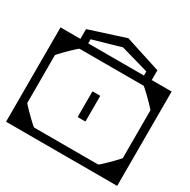

<svg xmlns="http://www.w3.org/2000/svg" viewBox="-157 -723 845 853"><g transform="rotate(30 265.0 -296.5)"><path d="M550 -128H510Q510 -155.5 510 -172Q510 -188.5 510 -203.8Q510 -219 510 -243Q510 -243 510 -243Q510 -243 510 -243Q510 -243 510 -243Q510 -243 510 -243Q510 -268 510 -281Q510 -294 510 -302.8Q510 -311.5 510 -323.2Q510 -335 510 -358H550ZM550 -279Q550 -279 550 -258.8Q550 -238.5 550 -206.8Q550 -175 550 -139.5Q550 -104 550 -72.2Q550 -40.5 550 -20.2Q550 0 550 0Q550 0 550 0Q550 0 550 0Q550 0 550 0Q550 0 550 0Q550 0 529.8 0Q509.5 0 477.5 0Q445.5 0 409.2 0Q373 0 339.8 0Q306.5 0 284 0Q261.5 0 258 0Q258 0 258 0Q258 0 258 0Q258 0 258 0Q258 0 258 0Q258 0 258 0Q258 -10 258 -20.2Q258 -30.5 258 -40Q258 -40 275.2 -40Q292.5 -40 318 -40Q343.5 -40 369 -40Q394.5 -40 411.8 -40Q429 -40 429 -40Q429 -40 429 -40Q429 -40 429 -40Q429 -40 429 -40Q430.5 -40 439 -47.5Q447.5 -55 459.5 -66.5Q471.5 -78 483 -89.8Q494.5 -101.5 502.2 -110Q510 -118.5 510 -120V-279ZM550 -205H510V-364Q510 -365.5 502.2 -374Q494.5 -382.5 483 -394.2Q471.5 -406 459.5 -417.5Q447.5 -429 439 -436.5Q430.5 -444 429 -444Q429 -444 429 -444Q429 -444 429 -444Q429 -444 429 -444Q429 -444 411.8 -444Q394.5 -444 369 -444Q343.5 -444 318 -444Q292.5 -444 275.2 -444Q258 -444 258 -444Q258 -454 258 -464.2Q258 -474.5 258 -484Q258 -484 258 -484Q258 -484 258 -484Q258 -484 258 -484Q258 -484 258 -484Q258 -484 258 -484Q261.5 -484 284 -484Q306.5 -484 339.8 -484Q373 -484 409.2 -484Q445.5 -484 477.5 -484Q509.5 -484 529.8 -484Q550 -484 550 -484Q550 -484 550 -484Q550 -484 550 -484Q550 -484 550 -484Q550 -484 550 -484Q550 -484 550 -463.8Q550 -443.5 550 -411.8Q550 -380 550 -344.5Q550 -309 550 -277.2Q550 -245.5 550 -225.2Q550 -205 550 -205ZM245 -181Q245 -181 245 -199.8Q245 -218.5 245 -243Q245 -267.5 245 -286.2Q245 -305 245 -305Q245 -305 245 -305Q245 -305 245 -305Q245 -308 245.5 -308.5Q246 -309 249 -309Q254.5 -309 259.8 -309Q265 -309 270.2 -309Q275.5 -309 281 -309Q284 -309 284.5 -308.5Q285 -308 285 -305Q285 -305 285 -305Q285 -305 285 -305Q285 -305 285 -286.2Q285 -267.5 285 -243Q285 -218.5 285 -199.8Q285 -181 285 -181Q285 -181 285 -181Q285 -181 285 -181Q285 -181 285 -181Q285 -181 285 -181Q285 -181 285 -181Q285 -181 285 -181Q285 -181 285 -181Q285 -178 284.5 -177.5Q284 -177 281 -177Q273 -177 265.2 -177Q257.5 -177 249 -177Q246 -177 245.5 -177.5Q245 -178 245 -181Q245 -181 245 -181Q245 -181 245 -181Q245 -181 245 -181Q245 -181 245 -181Q245 -181 245 -181Q245 -181 245 -181Q245 -181 245 -181ZM-20 -128V-358H20Q20 -335 20 -323.2Q20 -311.5 20 -302.8Q20 -294 20 -281Q20 -268 20 -243Q20 -243 20 -243Q20 -243 20 -243Q20 -243 20 -243Q20 -243 20 -243Q20 -219 20 -203.8Q20 -188.5 20 -172Q20 -155.5 20 -128ZM-20 -279H20V-120Q20 -118.5 27.8 -110Q35.5 -101.5 47 -89.8Q58.5 -78 70.5 -66.5Q82.5 -55 91 -47.5Q99.5 -40 101 -40Q101 -40 101 -40Q101 -40 101 -40Q101 -40 101 -40Q101 -40 118.2 -40Q135.5 -40 161 -40Q186.5 -40 212 -40Q237.5 -40 254.8 -40Q272 -40 272 -40Q272 -30.5 272 -20.2Q272 -10 272 0Q272 0 272 0Q272 0 272 0Q272 0 272 0Q272 0 272 0Q272 0 272 0Q268.5 0 246 0Q223.5 0 190.2 0Q157 0 120.8 0Q84.5 0 52.5 0Q20.5 0 0.2 0Q-20 0 -20 0Q-20 0 -20 0Q-20 0 -20 0Q-20 0 -20 0Q-20 0 -20 0Q-20 0 -20 -20.2Q-20 -40.5 -20 -72.2Q-20 -104 -20 -139.5Q-20 -175 -20 -206.8Q-20 -238.5 -20 -258.8Q-20 -279 -20 -279ZM-20 -205Q-20 -205 -20 -225.2Q-20 -245.5 -20 -277.2Q-20 -309 -20 -344.5Q-20 -380 -20 -411.8Q-20 -443.5 -20 -463.8Q-20 -484 -20 -484Q-20 -484 -20 -484Q-20 -484 -20 -484Q-20 -484 -20 -484Q-20 -484 -20 -484Q-20 -484 0.2 -484Q20.5 -484 52.5 -484Q84.5 -484 120.8 -484Q157 -484 190.2 -484Q223.5 -484 246 -484Q268.5 -484 272 -484Q272 -484 272 -484Q272 -484 272 -484Q272 -484 272 -484Q272 -484 272 -484Q272 -484 272 -484Q272 -474.5 272 -464.2Q272 -454 272 -444Q272 -444 254.8 -444Q237.5 -444 212 -444Q186.5 -444 161 -444Q135.5 -444 118.2 -444Q101 -444 101 -444Q101 -444 101 -444Q101 -444 101 -444Q101 -444 101 -444Q99.5 -444 91 -436.5Q82.5 -429 70.5 -417.5Q58.5 -406 47 -394.2Q35.5 -382.5 27.8 -374Q20 -365.5 20 -364V-205ZM408 -466Q408 -466 408 -466Q408 -466 408 -466Q408 -466 408 -466Q408 -466 408 -466Q408 -466 408 -466Q408 -466 408 -475.8Q408 -485.5 408 -495.2Q408 -505 408 -505Q408 -505 393.5 -509.2Q379 -513.5 357.8 -519.5Q336.5 -525.5 315.2 -531.5Q294 -537.5 279.5 -541.8Q265 -546 265 -546Q265 -546 265 -546Q265 -546 265 -546Q265 -546 265 -546Q265 -546 265 -546Q265 -546 250.5 -541.8Q236 -537.5 214.8 -531.5Q193.5 -525.5 172.2 -519.5Q151 -513.5 136.5 -509.2Q122 -505 122 -505Q122 -505 122 -495.2Q122 -485.5 122 -475.8Q122 -466 122 -466Q122 -466 122 -466Q122 -466 122 -466Q122 -466 122 -466Q122 -466 122 -466Q122 -466 122 -466Q122 -466 112 -466Q102 -466 92 -466Q82 -466 82 -466Q82 -466 82 -466Q82 -466 82 -466Q82 -466 82 -466Q82 -466 82 -466Q82 -466 82 -466Q82 -466 82 -476.2Q82 -486.5 82 -500Q82 -513.5 82 -523.8Q82 -534 82 -534Q82 -534 100.5 -540Q119 -546 146.2 -554.8Q173.5 -563.5 200.8 -572.2Q228 -581 246.5 -587Q265 -593 265 -593Q265 -593 265 -593Q265 -593 265 -593Q265 -593 265 -593Q265 -593 265 -593Q265 -593 283.5 -587Q302 -581 329.2 -572.2Q356.5 -563.5 383.8 -554.8Q411 -546 429.5 -540Q448 -534 448 -534Q448 -534 448 -523.8Q448 -513.5 448 -500Q448 -486.5 448 -476.2Q448 -466 448 -466Q448 -466 448 -466Q448 -466 448 -466Q448 -466 448 -466Q448 -466 448 -466Q448 -466 448 -466Q448 -466 438 -466Q428 -466 418 -466Q408 -466 408 -466Z"/></g></svg>

Font: Honk
Style: Regular
Weight: 400
Designer: Noopur Datye & Yesha Goshar
Foundry: Ek Type
Version: Version 1.000